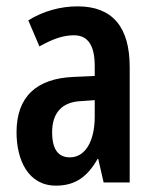

<svg xmlns="http://www.w3.org/2000/svg" viewBox="-20 -574 489 604"><path d="M224 -554C170 -554 116 -539 69 -510L104 -428C147 -452 179 -463 213 -463C258 -463 278 -429 278 -366V-335L211 -332C95 -327 32 -270 32 -158C32 -70 69 10 156 10C217 10 255 -18 287 -74H289L306 0H388V-363C388 -489 334 -554 224 -554ZM237 -256 278 -259V-207C278 -128 247 -79 200 -79C164 -79 144 -103 144 -158C144 -218 174 -254 237 -256Z"/></svg>

Font: Noto Sans Gurmukhi UI ExtraCondensed SemiBold
Style: Regular
Weight: 600
Width: 2
Designer: Jelle Bosma - Monotype Design Team
Foundry: Monotype Imaging Inc.
Version: Version 2.004